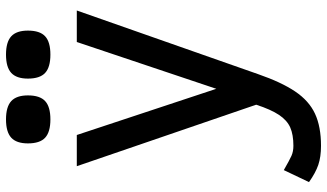

<svg xmlns="http://www.w3.org/2000/svg" viewBox="-245 -649 1090 640"><g transform="rotate(-90 300.0 -329.0)"><path d="M134 196Q97 196 70.5 187Q44 178 13 156L53 72Q86 91 100.5 97.5Q115 104 134 104Q171 104 195 93.5Q219 83 237 56Q255 29 271 -20L66 -618H170L324 -153L480 -618H585L373 -14Q346 64 315 110Q284 156 241 176Q198 196 134 196ZM438 -706Q396 -706 377 -723.5Q358 -741 358 -781Q358 -819 377 -836.5Q396 -854 438 -854Q480 -854 499 -836.5Q518 -819 518 -781Q518 -741 499 -723.5Q480 -706 438 -706ZM222 -706Q180 -706 161 -723.5Q142 -741 142 -781Q142 -819 161 -836.5Q180 -854 222 -854Q264 -854 283 -836.5Q302 -819 302 -781Q302 -741 283 -723.5Q264 -706 222 -706Z"/></g></svg>

Font: Victor Mono Thin
Style: Regular
Weight: 100
Monospace: yes
Designer: Rune Bjørnerås
Version: Version 1.561;gftools[0.9.30]